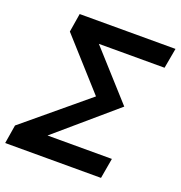

<svg xmlns="http://www.w3.org/2000/svg" viewBox="-133 -837 893 949"><g transform="rotate(20 314.0 -362.5)"><path d="M13.5 -98 340.5 -370 109.5 -627 125.5 -725H629.5L610.5 -619H265L489 -370.5L181.5 -106.5H520L501.5 0H-2.5Z"/></g></svg>

Font: JuliaMono SemiBoldItalic
Style: Regular
Weight: 600
Italic angle: -9°
Monospace: yes
Designer: cormullion
Foundry: corm
Version: Version 0.049; ttfautohint (v1.8.4)